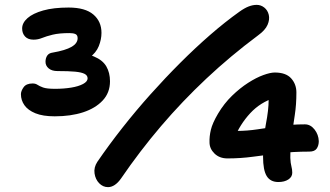

<svg xmlns="http://www.w3.org/2000/svg" viewBox="-20 -741 1356 789"><path d="M205 -263Q156 -263 125.5 -275.5Q95 -288 80.5 -308.5Q66 -329 66 -354Q66 -367 77 -382.5Q88 -398 114 -398Q126 -398 134 -392.5Q142 -387 157 -381.5Q172 -376 206 -376Q242 -376 272.5 -381Q303 -386 321.5 -396Q340 -406 340 -419Q340 -431 327.5 -437.5Q315 -444 288.5 -446.5Q262 -449 216 -449Q193 -449 180 -460Q167 -471 167 -487Q167 -502 174 -512.5Q181 -523 197 -525Q249 -534 274 -548.5Q299 -563 299 -584Q299 -597 290 -601Q281 -605 266 -605Q223 -605 196.5 -598.5Q170 -592 153 -585Q136 -578 118 -578Q95 -578 83 -591Q71 -604 71 -624Q71 -647 93 -666.5Q115 -686 157.5 -698Q200 -710 262 -710Q330 -710 363.5 -681.5Q397 -653 397 -606Q397 -579 386 -551.5Q375 -524 346.5 -503Q318 -482 266 -474V-524Q330 -524 366 -509Q402 -494 417 -468Q432 -442 432 -407Q432 -360 402 -328Q372 -296 321.5 -279.5Q271 -263 205 -263ZM424 28Q403 28 387.5 12Q372 -4 368.5 -28.5Q365 -53 380 -76Q428 -146 483.5 -216.5Q539 -287 599 -354Q659 -421 720.5 -482.5Q782 -544 843.5 -597.5Q905 -651 964 -693Q985 -708 1002 -714.5Q1019 -721 1035 -721Q1052 -721 1066 -710Q1080 -699 1084.5 -680Q1089 -661 1079.5 -639Q1070 -617 1041 -596Q927 -511 828 -418Q729 -325 642 -223Q555 -121 477 -7Q465 10 451.5 19Q438 28 424 28ZM1124 7Q1091 7 1076 -17.5Q1061 -42 1061 -97Q1061 -172 1072.5 -230.5Q1084 -289 1084 -331Q1084 -344 1082.5 -354.5Q1081 -365 1075 -375L1111 -340Q1050 -321 1008 -275.5Q966 -230 942 -171L912 -213Q928 -207 934.5 -205Q941 -203 953 -203Q995 -203 1038 -209.5Q1081 -216 1129 -223Q1177 -230 1233 -230Q1256 -230 1272.5 -209Q1289 -188 1290 -161Q1290 -143 1281.5 -130.5Q1273 -118 1251 -118Q1184 -118 1127.5 -111Q1071 -104 1020 -97Q969 -90 915 -90Q882 -90 861.5 -110Q841 -130 841 -156Q840 -180 846.5 -207.5Q853 -235 876 -274Q901 -316 933.5 -347.5Q966 -379 999.5 -400.5Q1033 -422 1062 -432.5Q1091 -443 1109 -443Q1155 -443 1176.5 -419Q1198 -395 1198 -361Q1198 -311 1191.5 -269Q1185 -227 1179 -185Q1173 -143 1173 -92Q1174 -70 1177.5 -57.5Q1181 -45 1181 -31Q1181 -14 1165 -3.5Q1149 7 1124 7Z"/></svg>

Font: Shantell Sans SemiBold
Style: Regular
Weight: 600
Designer: Stephen Nixon, Anya Danilova, Shantell Martin
Foundry: Arrow Type
Version: Version 1.011;[c5ecc13dd]